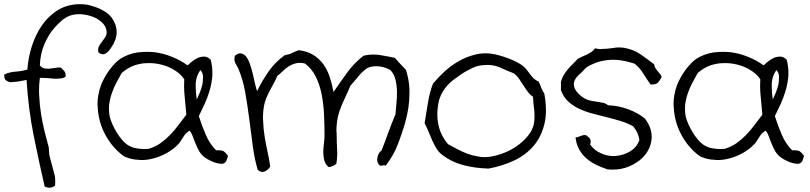

<svg xmlns="http://www.w3.org/2000/svg" viewBox="-20 -755 3803 901"><path d="M502.9 -533.2Q498 -525.4 491.7 -517.6Q485.4 -509.8 477.5 -504.9Q469.7 -500 461.9 -500Q460.9 -500 460 -501Q451.2 -501 441.4 -509.8Q440.4 -515.6 440.4 -520.5Q440.4 -530.3 444.3 -538.1Q450.2 -548.8 458 -558.6Q465.8 -568.4 473.1 -579.1Q480.5 -589.8 480.5 -604.5Q479.5 -628.9 460.9 -647.5Q442.4 -666 415.5 -676.3Q388.7 -686.5 358.4 -688.5H350.6Q325.2 -688.5 303.7 -679.7Q285.2 -671.9 269.5 -658.2Q253.9 -644.5 238.3 -627.9Q210 -596.7 189.5 -550.3Q168.9 -503.9 167 -448.2Q174.8 -437.5 186.5 -434.6Q194.3 -432.6 204.1 -432.6H210Q222.7 -433.6 236.3 -436Q250 -438.5 264.6 -438.5Q273.4 -430.7 281.2 -421.9Q288.1 -414.1 288.1 -399.4V-395.5Q277.3 -387.7 263.7 -386.7Q254.9 -385.7 245.1 -385.7H233.4Q216.8 -386.7 200.2 -388.7Q188.5 -389.6 177.7 -389.6H167Q163.1 -358.4 163.1 -328.1Q163.1 -315.4 164.1 -303.7Q166 -261.7 172.4 -221.2Q178.7 -180.7 188.5 -141.1Q198.2 -101.6 209 -62.5Q209 -37.1 214.4 -15.1Q219.7 6.8 226.1 28.3Q232.4 49.8 237.3 70.3Q239.3 83 239.3 97.7Q239.3 106.4 238.3 116.2Q225.6 126 211.9 126Q201.2 126 189.5 120.1Q162.1 1 137.7 -120.6Q113.3 -242.2 104.5 -379.9Q92.8 -377.9 73.7 -374Q54.7 -370.1 38.1 -370.1Q36.1 -369.1 35.2 -369.1Q19.5 -369.1 9.8 -377Q0 -382.8 0 -399.4V-405.3Q24.4 -417 53.7 -418.9Q83 -420.9 108.4 -428.7Q112.3 -484.4 129.4 -538.1Q146.5 -591.8 176.3 -635.3Q206.1 -678.7 249 -706.1Q292 -733.4 349.6 -735.4H356.4Q373 -735.4 391.6 -732.4Q413.1 -727.5 434.1 -719.7Q455.1 -711.9 473.1 -700.2Q491.2 -688.5 502.9 -673.8Q526.4 -642.6 527.3 -606.4V-603.5Q527.3 -569.3 502.9 -533.2Z M1049.8 -23.4Q1046.9 -11.7 1043 -2Q1039.1 7.8 1030.3 11.7Q1025.4 13.7 1018.6 13.7Q1013.7 13.7 1008.8 12.7Q995.1 10.7 980.5 4.9Q965.8 -1 952.6 -8.8Q939.5 -16.6 932.6 -23.4Q918.9 -36.1 910.6 -52.7Q902.3 -69.3 895.5 -86.4Q888.7 -103.5 883.3 -118.2Q877.9 -132.8 870.1 -141.6Q859.4 -136.7 852.5 -128.9Q845.7 -121.1 839.4 -111.3Q833 -101.6 826.7 -91.3Q820.3 -81.1 811.5 -73.2Q791 -52.7 762.2 -36.6Q733.4 -20.5 700.2 -11.7Q671.9 -3.9 641.6 -3.9Q636.7 -3.9 631.8 -4.9Q596.7 -5.9 563.5 -20.5Q529.3 -43.9 501.5 -80.1Q473.6 -116.2 457 -160.2Q440.4 -204.1 438.5 -253.9Q437.5 -259.8 437.5 -265.6Q437.5 -308.6 453.1 -353.5Q459 -369.1 469.2 -388.2Q479.5 -407.2 492.2 -424.8Q504.9 -442.4 519 -457Q533.2 -471.7 546.9 -480.5Q582 -502 624 -508.8Q646.5 -511.7 668.9 -511.7Q687.5 -511.7 707 -509.8Q749 -503.9 788.6 -487.8Q828.1 -471.7 860.4 -448.2Q869.1 -457 882.3 -467.3Q895.5 -477.5 910.2 -484.4Q922.9 -489.3 935.5 -489.3H940.4Q955.1 -488.3 968.8 -474.6Q976.6 -444.3 976.6 -415V-400.4Q973.6 -364.3 963.9 -330.6Q954.1 -296.9 939.9 -266.6Q925.8 -236.3 913.1 -210Q927.7 -164.1 945.8 -122.1Q963.9 -80.1 994.1 -49.8H1004.9Q1020.5 -49.8 1028.3 -45.9Q1039.1 -39.1 1049.8 -23.4ZM919.9 -425.8Q900.4 -397.5 898.4 -363.3V-347.7Q898.4 -320.3 903.3 -288.1Q909.2 -299.8 917 -318.8Q924.8 -337.9 929.7 -358.4Q932.6 -375 932.6 -390.6V-397.5Q931.6 -415 919.9 -425.8ZM854.5 -216.8Q850.6 -256.8 846.7 -300.8Q843.8 -326.2 843.8 -350.6Q843.8 -367.2 844.7 -382.8Q832 -402.3 810.5 -418Q789.1 -433.6 763.7 -443.4Q738.3 -453.1 710 -457Q693.4 -459 678.7 -459Q667 -459 655.3 -458Q621.1 -454.1 595.7 -441.9Q570.3 -429.7 550.8 -412.1Q540 -392.6 527.3 -369.1Q514.6 -345.7 505.4 -319.3Q496.1 -293 492.2 -264.6Q491.2 -253.9 491.2 -244.1Q491.2 -225.6 495.1 -207Q499 -191.4 507.3 -172.4Q515.6 -153.3 526.9 -134.8Q538.1 -116.2 551.3 -100.6Q564.5 -85 577.1 -76.2Q596.7 -62.5 623 -58.6Q639.6 -55.7 658.2 -55.7Q668 -55.7 677.7 -56.6Q710 -66.4 734.4 -84Q758.8 -101.6 779.3 -123Q799.8 -144.5 817.9 -168.9Q835.9 -193.4 854.5 -216.8Z M1884.8 -427.7Q1899.4 -381.8 1901.4 -337.9V-317.4Q1901.4 -283.2 1896.5 -250Q1889.6 -207 1877 -165Q1864.3 -123 1848.6 -82Q1837.9 -52.7 1822.3 -25.9Q1806.6 1 1790 22.5Q1785.2 20.5 1782.2 20.5H1778.3Q1775.4 22.5 1769.5 22.5H1763.7Q1754.9 16.6 1752 5.9Q1750 0 1750 -6.8Q1750 -10.7 1751 -14.6Q1752 -24.4 1757.3 -34.2Q1762.7 -43.9 1770.5 -48.8Q1787.1 -90.8 1802.7 -134.3Q1818.4 -177.7 1835.9 -218.8Q1837.9 -246.1 1840.8 -275.4Q1842.8 -296.9 1842.8 -317.4V-331.1Q1841.8 -358.4 1835.4 -382.8Q1829.1 -407.2 1813.5 -424.8Q1803.7 -431.6 1790 -436.5Q1776.4 -441.4 1760.7 -443.4Q1752.9 -444.3 1745.1 -444.3Q1737.3 -444.3 1730.5 -443.4Q1714.8 -441.4 1702.1 -434.6Q1678.7 -418 1661.1 -396Q1643.6 -374 1624 -352.5Q1616.2 -332 1606.4 -312Q1596.7 -292 1587.9 -271.5Q1579.1 -251 1571.8 -229.5Q1564.5 -208 1561.5 -183.6Q1558.6 -161.1 1558.6 -140.6Q1558.6 -136.7 1559.6 -133.8Q1559.6 -110.4 1560.5 -86.9Q1561.5 -63.5 1562.5 -39.1V-33.2Q1562.5 -11.7 1558.6 12.7Q1544.9 26.4 1522.5 29.3Q1506.8 15.6 1502 -2Q1497.1 -19.5 1497.1 -40Q1497.1 -59.6 1500 -80.6Q1502.9 -101.6 1502.9 -121.1Q1502.9 -168.9 1500.5 -218.8Q1498 -268.6 1489.3 -313Q1480.5 -357.4 1461.9 -395Q1443.4 -432.6 1411.1 -457Q1398.4 -460 1386.7 -460Q1377 -460 1368.2 -458Q1349.6 -453.1 1334.5 -443.4Q1319.3 -433.6 1306.6 -420.9Q1293.9 -408.2 1281.2 -398.4Q1274.4 -381.8 1265.6 -365.7Q1256.8 -349.6 1247.6 -332.5Q1238.3 -315.4 1230.5 -296.9Q1222.7 -278.3 1218.8 -257.8Q1213.9 -230.5 1213.9 -202.1Q1213.9 -194.3 1214.8 -187.5Q1215.8 -151.4 1221.7 -115.2Q1227.5 -79.1 1235.4 -43.5Q1243.2 -7.8 1248 25.4Q1241.2 41 1223.6 48.8Q1217.8 51.8 1211.9 51.8Q1200.2 51.8 1189.5 42Q1174.8 -5.9 1166.5 -67.9Q1158.2 -129.9 1149.9 -195.3Q1141.6 -260.7 1130.4 -323.2Q1119.1 -385.7 1097.7 -434.6Q1094.7 -441.4 1090.8 -447.3Q1086.9 -453.1 1084 -459.5Q1081.1 -465.8 1080.1 -473.6V-477.5Q1080.1 -484.4 1082 -493.2Q1096.7 -504.9 1108.4 -504.9Q1111.3 -504.9 1113.3 -503.9Q1127 -501 1136.7 -487.3Q1146.5 -473.6 1153.8 -452.1Q1161.1 -430.7 1166.5 -407.2Q1171.9 -383.8 1176.8 -362.3Q1181.6 -340.8 1186.5 -327.1Q1210.9 -377.9 1241.7 -421.4Q1272.5 -464.8 1316.4 -496.1Q1335.9 -499 1350.6 -506.3Q1365.2 -513.7 1381.8 -519.5Q1421.9 -514.6 1449.7 -497.6Q1477.5 -480.5 1496.6 -454.6Q1515.6 -428.7 1526.9 -395Q1538.1 -361.3 1544.9 -323.2Q1577.1 -370.1 1609.4 -414.6Q1641.6 -459 1685.5 -493.2Q1709 -499 1732.4 -499Q1747.1 -499 1760.7 -497.1Q1797.9 -491.2 1833 -483.4Q1845.7 -468.8 1858.4 -455.1Q1871.1 -441.4 1884.8 -427.7Z M2534.2 -316.4Q2542 -274.4 2542 -238.3Q2542 -204.1 2535.2 -174.8Q2520.5 -113.3 2483.9 -70.3Q2447.3 -27.3 2392.1 -1.5Q2336.9 24.4 2272.5 36.1Q2207 34.2 2152.8 19.5Q2098.6 4.9 2057.6 -26.4Q2040 -39.1 2028.8 -57.1Q2017.6 -75.2 2008.8 -94.7Q2000 -114.3 1991.7 -135.3Q1983.4 -156.2 1972.7 -176.8Q1980.5 -225.6 1988.3 -273.4Q1996.1 -321.3 2011.7 -362.3Q2034.2 -389.6 2063.5 -417Q2092.8 -444.3 2127.9 -465.3Q2163.1 -486.3 2203.1 -497.1Q2230.5 -504.9 2259.8 -504.9Q2272.5 -504.9 2286.1 -502.9Q2301.8 -501 2322.8 -495.1Q2343.8 -489.3 2364.7 -481.4Q2385.7 -473.6 2404.8 -463.9Q2423.8 -454.1 2435.5 -444.3Q2445.3 -435.5 2453.1 -425.8Q2460.9 -416 2468.3 -405.8Q2475.6 -395.5 2484.9 -386.7Q2494.1 -377.9 2507.8 -372.1Q2514.6 -358.4 2520 -343.3Q2525.4 -328.1 2534.2 -316.4ZM2485.4 -172.9Q2488.3 -190.4 2488.3 -208Q2488.3 -221.7 2487.3 -236.3Q2482.4 -269.5 2481.4 -300.8Q2466.8 -310.5 2456.1 -325.2Q2445.3 -339.8 2435.5 -355.5Q2425.8 -371.1 2415.5 -385.7Q2405.3 -400.4 2390.6 -411.1Q2359.4 -422.9 2331.5 -436Q2303.7 -449.2 2272.5 -450.2H2266.6Q2227.5 -450.2 2200.2 -437.5Q2169.9 -423.8 2142.6 -405.3Q2123 -391.6 2107.4 -379.9Q2091.8 -368.2 2079.6 -354.5Q2067.4 -340.8 2057.6 -324.7Q2047.9 -308.6 2041 -287.1Q2032.2 -250 2032.2 -216.8Q2032.2 -192.4 2037.1 -169.9Q2048.8 -117.2 2083 -78.1Q2103.5 -67.4 2126 -55.2Q2148.4 -43 2173.3 -33.7Q2198.2 -24.4 2224.6 -20.5Q2238.3 -17.6 2252.9 -17.6Q2265.6 -17.6 2279.3 -19.5Q2312.5 -24.4 2346.7 -38.1Q2380.9 -51.8 2409.2 -72.3Q2437.5 -92.8 2458 -118.2Q2478.5 -143.6 2485.4 -172.9Z M3085 -394.5Q3078.1 -378.9 3068.4 -368.2Q3059.6 -358.4 3040 -358.4H3033.2Q3014.6 -383.8 2998.5 -410.2Q2982.4 -436.5 2958 -456.1Q2919.9 -468.8 2879.9 -473.6Q2869.1 -474.6 2857.4 -474.6Q2826.2 -474.6 2792 -465.8Q2774.4 -460.9 2752.4 -450.2Q2730.5 -439.5 2722.7 -429.7Q2716.8 -421.9 2707.5 -414.1Q2698.2 -406.2 2689.9 -397.5Q2681.6 -388.7 2676.8 -377.9Q2672.9 -370.1 2672.9 -360.4Q2672.9 -356.4 2673.8 -351.6Q2674.8 -342.8 2680.2 -334Q2685.5 -325.2 2693.8 -316.4Q2702.1 -307.6 2711.4 -300.8Q2720.7 -293.9 2729.5 -290Q2742.2 -284.2 2755.9 -281.7Q2769.5 -279.3 2783.2 -277.3Q2796.9 -275.4 2810.1 -272.5Q2823.2 -269.5 2834 -260.7Q2879.9 -259.8 2926.8 -242.7Q2973.6 -225.6 3006.8 -198.2Q3038.1 -156.2 3038.1 -114.3V-107.4Q3035.2 -62.5 3006.8 -27.8Q2978.5 6.8 2931.6 26.4Q2895.5 41 2855.5 41Q2843.8 41 2831.1 40Q2802.7 30.3 2777.3 18.1Q2752 5.9 2731.9 -11.7Q2711.9 -29.3 2698.2 -53.2Q2684.6 -77.1 2680.7 -110.4H2683.6Q2689.5 -110.4 2695.3 -113.3Q2703.1 -116.2 2710.9 -119.1Q2717.8 -121.1 2723.6 -121.1H2726.6Q2733.4 -120.1 2739.3 -113.3Q2747.1 -108.4 2751 -98.6Q2752 -93.8 2752 -89.8Q2752 -83 2749 -77.1Q2769.5 -47.9 2803.7 -34.2Q2831.1 -22.5 2859.4 -22.5Q2865.2 -22.5 2872.1 -23.4Q2906.2 -26.4 2936.5 -44.4Q2966.8 -62.5 2980.5 -96.7Q2978.5 -115.2 2970.7 -131.8Q2962.9 -148.4 2951.2 -162.1Q2923.8 -177.7 2891.1 -187.5Q2858.4 -197.3 2824.7 -205.6Q2791 -213.9 2758.3 -222.7Q2725.6 -231.4 2696.8 -245.1Q2668 -258.8 2646 -279.3Q2624 -299.8 2612.3 -332V-371.1Q2617.2 -389.6 2626 -403.8Q2634.8 -418 2645.5 -430.7Q2656.2 -443.4 2668 -454.6Q2679.7 -465.8 2690.4 -478.5Q2701.2 -484.4 2712.4 -489.3Q2723.6 -494.1 2734.9 -499.5Q2746.1 -504.9 2755.9 -511.7Q2765.6 -518.6 2772.5 -528.3Q2786.1 -524.4 2801.8 -524.4Q2803.7 -524.4 2805.7 -525.4Q2823.2 -525.4 2841.3 -527.8Q2859.4 -530.3 2876 -532.2H2889.6Q2898.4 -532.2 2906.2 -531.2Q2952.1 -523.4 2985.4 -500.5Q3018.6 -477.5 3049.8 -453.1Q3050.8 -442.4 3055.7 -435.1Q3060.5 -427.7 3065.9 -421.4Q3071.3 -415 3076.7 -408.7Q3082 -402.3 3085 -394.5Z M3752.9 -23.4Q3750 -11.7 3746.1 -2Q3742.2 7.8 3733.4 11.7Q3728.5 13.7 3721.7 13.7Q3716.8 13.7 3711.9 12.7Q3698.2 10.7 3683.6 4.9Q3668.9 -1 3655.8 -8.8Q3642.6 -16.6 3635.7 -23.4Q3622.1 -36.1 3613.8 -52.7Q3605.5 -69.3 3598.6 -86.4Q3591.8 -103.5 3586.4 -118.2Q3581.1 -132.8 3573.2 -141.6Q3562.5 -136.7 3555.7 -128.9Q3548.8 -121.1 3542.5 -111.3Q3536.1 -101.6 3529.8 -91.3Q3523.4 -81.1 3514.6 -73.2Q3494.1 -52.7 3465.3 -36.6Q3436.5 -20.5 3403.3 -11.7Q3375 -3.9 3344.7 -3.9Q3339.8 -3.9 3335 -4.9Q3299.8 -5.9 3266.6 -20.5Q3232.4 -43.9 3204.6 -80.1Q3176.8 -116.2 3160.2 -160.2Q3143.6 -204.1 3141.6 -253.9Q3140.6 -259.8 3140.6 -265.6Q3140.6 -308.6 3156.2 -353.5Q3162.1 -369.1 3172.4 -388.2Q3182.6 -407.2 3195.3 -424.8Q3208 -442.4 3222.2 -457Q3236.3 -471.7 3250 -480.5Q3285.2 -502 3327.1 -508.8Q3349.6 -511.7 3372.1 -511.7Q3390.6 -511.7 3410.2 -509.8Q3452.1 -503.9 3491.7 -487.8Q3531.2 -471.7 3563.5 -448.2Q3572.3 -457 3585.4 -467.3Q3598.6 -477.5 3613.3 -484.4Q3626 -489.3 3638.7 -489.3H3643.6Q3658.2 -488.3 3671.9 -474.6Q3679.7 -444.3 3679.7 -415V-400.4Q3676.8 -364.3 3667 -330.6Q3657.2 -296.9 3643.1 -266.6Q3628.9 -236.3 3616.2 -210Q3630.9 -164.1 3648.9 -122.1Q3667 -80.1 3697.3 -49.8H3708Q3723.6 -49.8 3731.4 -45.9Q3742.2 -39.1 3752.9 -23.4ZM3623 -425.8Q3603.5 -397.5 3601.6 -363.3V-347.7Q3601.6 -320.3 3606.4 -288.1Q3612.3 -299.8 3620.1 -318.8Q3627.9 -337.9 3632.8 -358.4Q3635.7 -375 3635.7 -390.6V-397.5Q3634.8 -415 3623 -425.8ZM3557.6 -216.8Q3553.7 -256.8 3549.8 -300.8Q3546.9 -326.2 3546.9 -350.6Q3546.9 -367.2 3547.9 -382.8Q3535.2 -402.3 3513.7 -418Q3492.2 -433.6 3466.8 -443.4Q3441.4 -453.1 3413.1 -457Q3396.5 -459 3381.8 -459Q3370.1 -459 3358.4 -458Q3324.2 -454.1 3298.8 -441.9Q3273.4 -429.7 3253.9 -412.1Q3243.2 -392.6 3230.5 -369.1Q3217.8 -345.7 3208.5 -319.3Q3199.2 -293 3195.3 -264.6Q3194.3 -253.9 3194.3 -244.1Q3194.3 -225.6 3198.2 -207Q3202.1 -191.4 3210.4 -172.4Q3218.8 -153.3 3230 -134.8Q3241.2 -116.2 3254.4 -100.6Q3267.6 -85 3280.3 -76.2Q3299.8 -62.5 3326.2 -58.6Q3342.8 -55.7 3361.3 -55.7Q3371.1 -55.7 3380.9 -56.6Q3413.1 -66.4 3437.5 -84Q3461.9 -101.6 3482.4 -123Q3502.9 -144.5 3521 -168.9Q3539.1 -193.4 3557.6 -216.8Z"/></svg>

Font: Crafty Girls
Style: Regular
Weight: 400
Designer: Crystal Kluge
Foundry: Font Diner, Inc DBA Tart Workshop
Version: Version 1.001